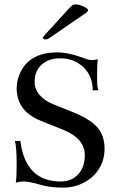

<svg xmlns="http://www.w3.org/2000/svg" viewBox="-20 -846 534 876"><path d="M268 10Q207 10 165 -3Q112 -18 86 -18Q81 -18 74 -17Q67 -16 60.5 -14.5Q54 -13 52 -13Q56 -32 56 -96Q56 -176 48 -203H73Q96 -18 257 -18Q307 -18 337 -51Q367 -84 367 -138Q367 -214 268 -254L166 -295Q58 -338 56 -441Q56 -485 77 -524Q123 -607 241 -607Q295 -607 370 -578Q386 -572 397 -572Q417 -572 426 -576Q423 -552 423 -501Q423 -467 424 -458Q426 -441 429 -434H403Q403 -499 360.5 -539.5Q318 -580 254 -580Q202 -580 170 -551Q138 -522 138 -472Q138 -439 161 -412.5Q184 -386 224 -370L316 -333Q392 -302 424.5 -264.5Q457 -227 457 -168Q457 -116 432 -76Q407 -36 363 -13Q319 10 268 10ZM189 -666Q176 -666 176 -674Q176 -678 194 -697L289 -801Q304 -818 310 -822Q314 -826 325 -826Q341 -826 361.5 -816Q382 -806 382 -800Q382 -794 372 -787L209 -675Q197 -666 189 -666Z"/></svg>

Font: UnnaRegular
Style: Regular
Weight: 400
Designer: Jorge de Buen Unna
Foundry: Omnibus-Type
Version: Version 2.008;hotconv 1.0.109;makeotfexe 2.5.65596